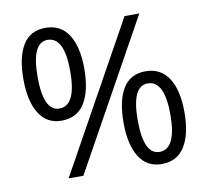

<svg xmlns="http://www.w3.org/2000/svg" viewBox="-81 -813 988 913"><g transform="rotate(-10 413.5 -357.0)"><path d="M194.8 -724.1Q268.1 -724.1 305.9 -665.8Q343.8 -607.4 343.8 -501Q343.8 -394.5 307.1 -335.2Q270.5 -275.9 194.8 -275.9Q124.5 -275.9 87.2 -335.2Q49.8 -394.5 49.8 -501Q49.8 -607.4 85.4 -665.8Q121.1 -724.1 194.8 -724.1ZM647 -713.9 251 0H179.7L575.7 -713.9ZM194.8 -666Q118.2 -666 118.2 -501Q118.2 -334.5 194.8 -334.5Q275.9 -334.5 275.9 -501Q275.9 -666 194.8 -666ZM627.9 -438Q700.7 -438 738.8 -379.6Q776.9 -321.3 776.9 -214.8Q776.9 -108.9 740.2 -49.6Q703.6 9.8 627.9 9.8Q557.1 9.8 520 -49.6Q482.9 -108.9 482.9 -214.8Q482.9 -321.3 518.3 -379.6Q553.7 -438 627.9 -438ZM627.9 -379.4Q551.3 -379.4 551.3 -214.8Q551.3 -48.8 627.9 -48.8Q709 -48.8 709 -214.8Q709 -379.4 627.9 -379.4Z"/></g></svg>

Font: Open Sans
Style: Regular
Weight: 400
Designer: Monotype Design Team
Foundry: Monotype Imaging Inc.
Version: Version 3.000; ttfautohint (v1.8.4)